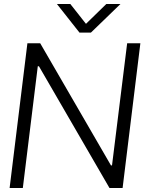

<svg xmlns="http://www.w3.org/2000/svg" viewBox="-20 -945 732 965"><path d="M28.3 0H94.7L169.9 -611.8H175.8L530.3 0H596.2L685.5 -727.5H619.1L543 -113.8H537.6L182.1 -727.5H117.7ZM266.1 -924.8 379.4 -781.2H437L585.4 -924.8H514.2L412.1 -825.2L333.5 -924.8Z"/></svg>

Font: Guggenheim Sans Display Light
Style: Italic
Weight: 300
Italic angle: -7°
Designer: Modified by Tom Baber under direction of Pentagram Design 2023
Foundry: rsms
Version: Version 1.001;Glyphs 3.1.2 (3151)